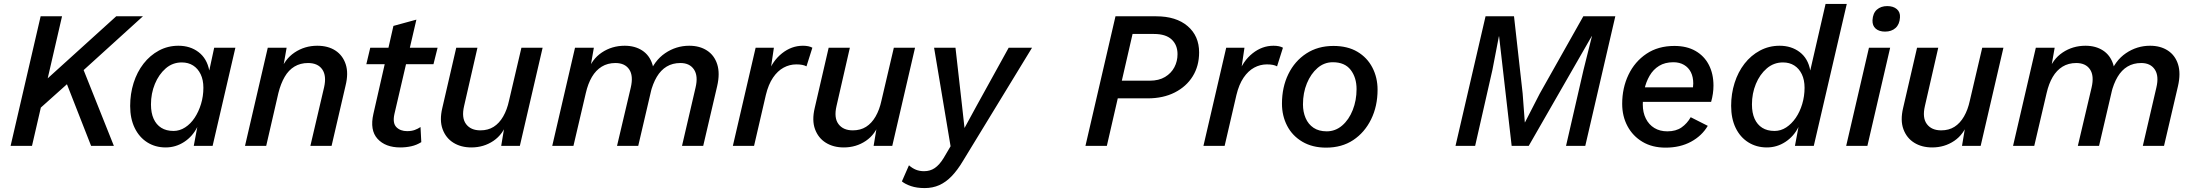

<svg xmlns="http://www.w3.org/2000/svg" viewBox="-20 -743 11175 978"><path d="M34 0 187 -660H296L223 -344L572 -660H708L406 -386L560 0H444L321 -314L188 -195L143 0Z M824 8Q771 8 730 -18Q689 -44 666 -91.5Q643 -139 643 -203Q643 -265 660.5 -320.5Q678 -376 711 -418.5Q744 -461 789.5 -485.5Q835 -510 889 -510Q949 -510 991.5 -477.5Q1034 -445 1046 -384L1071 -500H1179L1063 0H967L985 -96Q961 -48 918 -20Q875 8 824 8ZM864 -76Q895 -76 923 -94Q951 -112 971.5 -143Q992 -174 1004 -213.5Q1016 -253 1016 -296Q1016 -336 1002 -365Q988 -394 963.5 -409.5Q939 -425 906 -425Q859 -425 824 -394.5Q789 -364 769 -315.5Q749 -267 749 -211Q749 -168 762.5 -138Q776 -108 801.5 -92Q827 -76 864 -76Z M1228 0 1344 -500H1440L1417 -369L1408 -377Q1429 -441 1480.5 -475.5Q1532 -510 1596 -510Q1651 -510 1688.5 -485.5Q1726 -461 1741 -415.5Q1756 -370 1740 -306L1669 0H1561L1631 -299Q1644 -357 1621.5 -389.5Q1599 -422 1549 -422Q1510 -422 1480 -404Q1450 -386 1430 -351.5Q1410 -317 1398 -269L1336 0Z M2019 8Q1943 8 1903 -36Q1863 -80 1882 -163L1984 -611L2101 -643L1989 -162Q1979 -116 1999 -95.5Q2019 -75 2054 -75Q2076 -75 2092.5 -81Q2109 -87 2122 -96L2126 -19Q2102 -4 2075 2Q2048 8 2019 8ZM1846 -416 1866 -500H2209L2188 -416Z M2381 8Q2328 8 2289.5 -16Q2251 -40 2234.5 -85Q2218 -130 2233 -193L2304 -500H2412L2344 -203Q2330 -143 2354 -111Q2378 -79 2427 -79Q2466 -79 2494.5 -97Q2523 -115 2543 -149.5Q2563 -184 2573 -231L2636 -500H2744L2628 0H2533L2555 -132L2564 -123Q2543 -59 2493.5 -25.5Q2444 8 2381 8Z M2793 0 2909 -500H3005L2982 -369L2973 -377Q2994 -441 3045.5 -475.5Q3097 -510 3162 -510Q3214 -510 3251 -486Q3288 -462 3303 -416Q3318 -370 3302 -304L3231 0H3123L3193 -297Q3207 -357 3185 -389.5Q3163 -422 3115 -422Q3075 -422 3045 -403.5Q3015 -385 2995 -351Q2975 -317 2964 -269L2901 0ZM3454 0 3523 -297Q3537 -356 3515 -389Q3493 -422 3446 -422Q3406 -422 3376 -404Q3346 -386 3325.5 -351.5Q3305 -317 3293 -268L3285 -360Q3312 -434 3368 -472Q3424 -510 3491 -510Q3544 -510 3581.5 -485.5Q3619 -461 3633.5 -415Q3648 -369 3633 -304L3562 0Z M3713 0 3829 -500H3922L3901 -358L3892 -369Q3915 -433 3963.5 -471.5Q4012 -510 4070 -510Q4085 -510 4097 -507.5Q4109 -505 4118 -500L4088 -405Q4079 -410 4066.5 -412.5Q4054 -415 4036 -415Q4002 -415 3971.5 -398.5Q3941 -382 3917.5 -347.5Q3894 -313 3881 -259L3821 0Z M4278 8Q4225 8 4186.5 -16Q4148 -40 4131.5 -85Q4115 -130 4130 -193L4201 -500H4309L4241 -203Q4227 -143 4251 -111Q4275 -79 4324 -79Q4363 -79 4391.5 -97Q4420 -115 4440 -149.5Q4460 -184 4470 -231L4533 -500H4641L4525 0H4430L4452 -132L4461 -123Q4440 -59 4390.5 -25.5Q4341 8 4278 8Z M4690 215Q4650 215 4620.5 205Q4591 195 4574 181L4610 99Q4627 114 4645.5 121.5Q4664 129 4687 129Q4718 129 4741.5 113Q4765 97 4786 63L4822 2L4738 -500H4847L4880 -208L4893 -91L4954 -203L5118 -500H5237L4885 77Q4857 124 4827.5 154.5Q4798 185 4764.5 200Q4731 215 4690 215Z M5509 0 5662 -660H5869Q5971 -660 6029.5 -610Q6088 -560 6088 -476Q6088 -407 6055.5 -354.5Q6023 -302 5964 -272Q5905 -242 5826 -242H5626L5646 -332H5836Q5883 -332 5914.5 -351Q5946 -370 5962 -400.5Q5978 -431 5978 -467Q5978 -514 5948 -542Q5918 -570 5858 -570H5749L5618 0Z M6110 0 6226 -500H6319L6298 -358L6289 -369Q6312 -433 6360.5 -471.5Q6409 -510 6467 -510Q6482 -510 6494 -507.5Q6506 -505 6515 -500L6485 -405Q6476 -410 6463.5 -412.5Q6451 -415 6433 -415Q6399 -415 6368.5 -398.5Q6338 -382 6314.5 -347.5Q6291 -313 6278 -259L6218 0Z M6735 9Q6665 9 6614 -21Q6563 -51 6536.5 -102Q6510 -153 6510 -215Q6510 -299 6542.5 -365.5Q6575 -432 6634 -470.5Q6693 -509 6772 -509Q6844 -509 6894 -479.5Q6944 -450 6970.5 -399Q6997 -348 6997 -286Q6997 -202 6964 -135Q6931 -68 6873 -29.5Q6815 9 6735 9ZM6738 -74Q6782 -74 6816.5 -103.5Q6851 -133 6870.5 -182.5Q6890 -232 6890 -289Q6890 -348 6860 -387Q6830 -426 6769 -426Q6725 -426 6691 -396.5Q6657 -367 6637 -318.5Q6617 -270 6617 -211Q6617 -173 6630.5 -141.5Q6644 -110 6671 -92Q6698 -74 6738 -74Z M7394 0 7547 -660H7692L7736 -267L7747 -120H7748L7823 -266L8045 -660H8208L8055 0H7957L8046 -387L8089 -559H8088L7767 0H7680L7616 -558H7615L7582 -387L7494 0Z M8464 9Q8396 9 8346.5 -20.5Q8297 -50 8270 -100.5Q8243 -151 8243 -214Q8243 -295 8275 -362Q8307 -429 8366.5 -469Q8426 -509 8509 -509Q8572 -509 8616.5 -483.5Q8661 -458 8684.5 -412.5Q8708 -367 8708 -307Q8708 -287 8705 -266Q8702 -245 8696 -224H8306L8307 -298H8636L8599 -272Q8602 -285 8603.5 -296Q8605 -307 8605 -318Q8605 -351 8593 -375Q8581 -399 8558 -412.5Q8535 -426 8504 -426Q8461 -426 8431 -407.5Q8401 -389 8382.5 -357Q8364 -325 8356 -287Q8348 -249 8348 -210Q8348 -170 8363.5 -139Q8379 -108 8407 -91Q8435 -74 8473 -74Q8517 -74 8545.5 -94Q8574 -114 8592 -146L8679 -102Q8649 -51 8593.5 -21Q8538 9 8464 9Z M8980 8Q8927 8 8885.5 -18Q8844 -44 8821 -91.5Q8798 -139 8798 -204Q8798 -265 8815.5 -320.5Q8833 -376 8866 -418.5Q8899 -461 8945 -485.5Q8991 -510 9045 -510Q9105 -510 9147.5 -477.5Q9190 -445 9201 -384L9279 -723H9387L9219 0H9123L9141 -96Q9117 -48 9074 -20Q9031 8 8980 8ZM9019 -76Q9051 -76 9078.5 -94Q9106 -112 9127 -142.5Q9148 -173 9160 -213Q9172 -253 9172 -296Q9172 -336 9158 -365Q9144 -394 9119.5 -409.5Q9095 -425 9062 -425Q9015 -425 8979.5 -394.5Q8944 -364 8924 -315.5Q8904 -267 8904 -211Q8904 -168 8917.5 -138Q8931 -108 8956.5 -92Q8982 -76 9019 -76Z M9608 -500 9492 0H9384L9500 -500ZM9582 -582Q9552 -582 9534.5 -597Q9517 -612 9518 -640Q9520 -676 9540.5 -694Q9561 -712 9593 -712Q9624 -712 9642 -696.5Q9660 -681 9658 -654Q9656 -619 9635.5 -600.5Q9615 -582 9582 -582Z M9822 8Q9769 8 9730.5 -16Q9692 -40 9675.5 -85Q9659 -130 9674 -193L9745 -500H9853L9785 -203Q9771 -143 9795 -111Q9819 -79 9868 -79Q9907 -79 9935.5 -97Q9964 -115 9984 -149.5Q10004 -184 10014 -231L10077 -500H10185L10069 0H9974L9996 -132L10005 -123Q9984 -59 9934.5 -25.5Q9885 8 9822 8Z M10234 0 10350 -500H10446L10423 -369L10414 -377Q10435 -441 10486.5 -475.5Q10538 -510 10603 -510Q10655 -510 10692 -486Q10729 -462 10744 -416Q10759 -370 10743 -304L10672 0H10564L10634 -297Q10648 -357 10626 -389.5Q10604 -422 10556 -422Q10516 -422 10486 -403.5Q10456 -385 10436 -351Q10416 -317 10405 -269L10342 0ZM10895 0 10964 -297Q10978 -356 10956 -389Q10934 -422 10887 -422Q10847 -422 10817 -404Q10787 -386 10766.5 -351.5Q10746 -317 10734 -268L10726 -360Q10753 -434 10809 -472Q10865 -510 10932 -510Q10985 -510 11022.5 -485.5Q11060 -461 11074.5 -415Q11089 -369 11074 -304L11003 0Z"/></svg>

Font: Kantumruy Pro Medium
Style: Italic
Weight: 500
Italic angle: -13°
Designer: Sovichet Tep
Foundry: Sovichet Tep
Version: Version 1.002